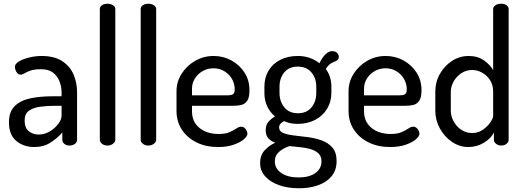

<svg xmlns="http://www.w3.org/2000/svg" viewBox="-20 -780 2806 1029"><path d="M163 8Q107 8 67.5 -24.5Q28 -57 28 -125Q28 -180 58 -210.5Q88 -241 140.5 -252.5Q193 -264 262 -264H310V-285Q310 -315 299 -343.5Q288 -372 264.5 -390.5Q241 -409 200 -409Q165 -409 144.5 -402Q124 -395 112 -387.5Q100 -380 91 -380Q76 -380 68 -394.5Q60 -409 60 -422Q60 -438 82 -451Q104 -464 137 -472Q170 -480 202 -480Q272 -480 314 -452Q356 -424 374.5 -380Q393 -336 393 -286V-30Q393 -18 381.5 -9Q370 0 352 0Q336 0 325 -9Q314 -18 314 -30V-70Q288 -40 251 -16Q214 8 163 8ZM189 -59Q218 -59 245.5 -75Q273 -91 291.5 -115Q310 -139 310 -161V-213H275Q233 -213 195.5 -208Q158 -203 135 -186.5Q112 -170 112 -134Q112 -95 134 -77Q156 -59 189 -59Z M556 0Q538 0 526.5 -9.5Q515 -19 515 -30V-731Q515 -744 526.5 -752Q538 -760 556 -760Q573 -760 585.5 -752Q598 -744 598 -731V-30Q598 -19 585.5 -9.5Q573 0 556 0Z M775 0Q757 0 745.5 -9.5Q734 -19 734 -30V-731Q734 -744 745.5 -752Q757 -760 775 -760Q792 -760 804.5 -752Q817 -744 817 -731V-30Q817 -19 804.5 -9.5Q792 0 775 0Z M1149 8Q1084 8 1034 -16.5Q984 -41 955 -84.5Q926 -128 926 -186V-291Q926 -342 953.5 -385Q981 -428 1026 -454Q1071 -480 1125 -480Q1177 -480 1220.5 -456Q1264 -432 1290.5 -391Q1317 -350 1317 -296Q1317 -256 1304 -238.5Q1291 -221 1271 -217Q1251 -213 1229 -213H1009V-183Q1009 -127 1049 -94.5Q1089 -62 1152 -62Q1189 -62 1211 -72Q1233 -82 1247 -91.5Q1261 -101 1272 -101Q1283 -101 1290.5 -94.5Q1298 -88 1302 -79Q1306 -70 1306 -63Q1306 -50 1287 -33.5Q1268 -17 1232.5 -4.5Q1197 8 1149 8ZM1009 -269H1194Q1221 -269 1229.5 -275.5Q1238 -282 1238 -301Q1238 -331 1223.5 -356.5Q1209 -382 1183 -398Q1157 -414 1124 -414Q1093 -414 1067 -399.5Q1041 -385 1025 -360Q1009 -335 1009 -305Z M1582 229Q1523 229 1476 212.5Q1429 196 1401.5 165.5Q1374 135 1374 94Q1374 52 1398.5 25.5Q1423 -1 1455 -15Q1433 -23 1418.5 -38.5Q1404 -54 1404 -82Q1404 -110 1418 -126.5Q1432 -143 1454 -156Q1427 -178 1412 -210.5Q1397 -243 1397 -282V-315Q1397 -364 1419 -401Q1441 -438 1481.5 -459Q1522 -480 1576 -480Q1611 -480 1640.5 -469.5Q1670 -459 1692 -441Q1708 -474 1725.5 -490Q1743 -506 1760 -506Q1778 -506 1787 -496Q1796 -486 1796 -475Q1796 -467 1791 -461Q1786 -455 1779 -452Q1768 -449 1753.5 -440Q1739 -431 1726 -410Q1741 -391 1748.5 -366.5Q1756 -342 1756 -315V-282Q1756 -235 1733 -197Q1710 -159 1669 -137.5Q1628 -116 1575 -116Q1534 -116 1502 -131Q1492 -125 1484 -117.5Q1476 -110 1476 -97Q1476 -76 1498.5 -67Q1521 -58 1556 -54Q1591 -50 1630 -45Q1669 -40 1704 -27.5Q1739 -15 1761.5 11Q1784 37 1784 83Q1784 132 1757 164.5Q1730 197 1684.5 213Q1639 229 1582 229ZM1580 171Q1637 171 1670 147.5Q1703 124 1703 85Q1703 57 1686 41.5Q1669 26 1642 18.5Q1615 11 1585.5 8.5Q1556 6 1532 3Q1500 13 1476.5 33Q1453 53 1453 85Q1453 124 1488 147.5Q1523 171 1580 171ZM1577 -173Q1623 -173 1649 -204Q1675 -235 1675 -282V-315Q1675 -361 1649 -392Q1623 -423 1576 -423Q1529 -423 1503.5 -392Q1478 -361 1478 -315V-283Q1478 -236 1504 -204.5Q1530 -173 1577 -173Z M2071 8Q2006 8 1956 -16.5Q1906 -41 1877 -84.5Q1848 -128 1848 -186V-291Q1848 -342 1875.5 -385Q1903 -428 1948 -454Q1993 -480 2047 -480Q2099 -480 2142.5 -456Q2186 -432 2212.5 -391Q2239 -350 2239 -296Q2239 -256 2226 -238.5Q2213 -221 2193 -217Q2173 -213 2151 -213H1931V-183Q1931 -127 1971 -94.5Q2011 -62 2074 -62Q2111 -62 2133 -72Q2155 -82 2169 -91.5Q2183 -101 2194 -101Q2205 -101 2212.5 -94.5Q2220 -88 2224 -79Q2228 -70 2228 -63Q2228 -50 2209 -33.5Q2190 -17 2154.5 -4.5Q2119 8 2071 8ZM1931 -269H2116Q2143 -269 2151.5 -275.5Q2160 -282 2160 -301Q2160 -331 2145.5 -356.5Q2131 -382 2105 -398Q2079 -414 2046 -414Q2015 -414 1989 -399.5Q1963 -385 1947 -360Q1931 -335 1931 -305Z M2490 8Q2443 8 2402.5 -19.5Q2362 -47 2337.5 -91.5Q2313 -136 2313 -186V-288Q2313 -341 2337.5 -384Q2362 -427 2402.5 -453.5Q2443 -480 2492 -480Q2540 -480 2573.5 -456.5Q2607 -433 2623 -404V-731Q2623 -744 2635.5 -752Q2648 -760 2666 -760Q2684 -760 2695 -752Q2706 -744 2706 -731V-30Q2706 -19 2695 -9.5Q2684 0 2666 0Q2650 0 2638.5 -9.5Q2627 -19 2627 -30V-70Q2612 -39 2574 -15.5Q2536 8 2490 8ZM2510 -67Q2542 -67 2567.5 -84.5Q2593 -102 2608 -124Q2623 -146 2623 -159V-288Q2623 -325 2606.5 -350.5Q2590 -376 2564 -390.5Q2538 -405 2511 -405Q2479 -405 2453 -388Q2427 -371 2411.5 -344Q2396 -317 2396 -288V-186Q2396 -157 2411.5 -129Q2427 -101 2453 -84Q2479 -67 2510 -67Z"/></svg>

Font: Dosis ExtraLight Medium
Style: Regular
Weight: 500
Version: Version 3.001; ttfautohint (v1.8.2)